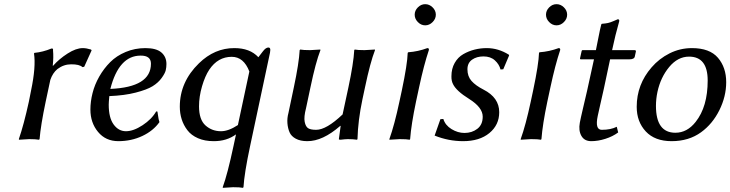

<svg xmlns="http://www.w3.org/2000/svg" viewBox="-20 -671 3522 926"><path d="M234.4 -354H236.3Q265.1 -386.7 305.9 -412.8Q346.7 -439 379.4 -439Q396.5 -439 418.9 -432.1L421.9 -428.2L386.2 -349.1L377.9 -347.2Q362.8 -361.3 322.8 -360.8Q287.1 -360.8 256.8 -337.9Q233.9 -318.8 222.7 -285.6L200.2 -180.2Q176.3 -66.4 170.9 0L168 2.9Q151.9 0 121.1 0L71.8 2.9L70.8 0Q94.7 -68.8 119.1 -180.2L129.9 -234.9Q153.8 -348.6 144 -413.1L146 -416Q187 -419.9 228 -437Q231 -437 231.9 -437Q232.9 -437 234.4 -436Q235.8 -435.1 235.8 -433.1Q235.8 -431.2 235.8 -426.8Q238.8 -395.5 234.4 -354Z M708 -363.8Q708 -403.3 658.2 -402.8Q553.2 -402.8 512.2 -242.2Q708 -250.5 708 -363.8ZM507.3 -207.5Q504.4 -177.7 504.4 -166Q504.4 -103 528.1 -70.6Q551.8 -38.1 587.6 -38.1Q623.5 -38.1 667.7 -67.1Q711.9 -96.2 733.4 -133.8L739.3 -132.8Q740.2 -128.9 741.7 -117.2Q743.2 -105.5 745.1 -96.2Q747.1 -86.9 749 -82Q719.2 -40 666.3 -15.1Q613.3 9.8 550.8 9.8Q489.7 9.8 452.9 -34.7Q416 -79.1 416 -142.6Q416 -181.2 426.3 -221.9Q436.5 -262.7 458.7 -301.8Q481 -340.8 511.5 -371.3Q542 -401.9 586.2 -420.4Q630.4 -439 681.2 -439Q733.9 -439 758.3 -418Q782.7 -397 782.7 -362.3Q782.7 -346.7 779.3 -332Q775.9 -317.4 759.5 -294.7Q743.2 -272 715.8 -255.1Q688.5 -238.3 634.5 -224.4Q580.6 -210.4 507.3 -207.5Z M1182.6 -326.2Q1155.3 -397 1097.7 -397Q1030.8 -397 989.3 -335Q968.8 -304.2 954.3 -254.6Q939.9 -205.1 939.9 -158.2Q939.9 -93.8 971.2 -65.9Q1002.4 -38.1 1045.9 -38.1Q1082 -38.1 1127.4 -67.9ZM1106.4 32.2 1118.2 -22.9Q1072.8 10.3 1010.3 9.8Q967.3 9.8 934.8 -4.4Q902.3 -18.6 883.8 -43Q865.2 -67.4 856.2 -95.9Q847.2 -124.5 847.2 -156.7Q847.2 -275.9 939.5 -365.7Q1015.1 -439.5 1110.8 -439Q1185.5 -439 1226.1 -395L1247.6 -422.9Q1261.7 -441.9 1274.4 -441.9Q1283.7 -441.9 1283.7 -430.2Q1283.7 -424.8 1282.2 -417L1186.5 32.2Q1158.2 165 1154.3 231.9L1151.4 234.9Q1138.2 231.9 1104 231.9L1054.7 234.9L1054.2 231.9Q1077.1 169.4 1106.4 32.2Z M1621.1 -64Q1536.1 10.3 1461.9 9.8Q1428.7 9.8 1406.7 -2Q1384.8 -13.7 1376.5 -33Q1368.2 -52.2 1366.2 -76.7Q1364.3 -101.1 1371.1 -126L1397 -249Q1421.9 -365.7 1425.3 -429.2L1428.2 -432.1Q1441.9 -429.2 1475.6 -429.2L1524.9 -432.1L1525.4 -429.2Q1502.4 -370.1 1477.1 -249L1456.1 -149.9Q1444.8 -106.4 1449.5 -83.3Q1454.1 -60.1 1466.3 -52.5Q1478.5 -44.9 1504.9 -44.9Q1554.2 -44.9 1632.3 -119.1L1660.2 -249Q1685.1 -365.7 1688.5 -429.2L1690.9 -432.1Q1704.6 -429.2 1738.3 -429.2L1788.1 -432.1L1788.6 -429.2Q1765.6 -370.1 1740.2 -249L1728 -191.9Q1706.5 -90.3 1704.1 0L1701.7 2.9Q1682.6 0 1657.7 0Q1647 0 1622.6 2.9Q1613.8 2.9 1614.3 0L1623 -64Z M1918 -234.9Q1944.8 -362.3 1946.3 -416L1948.7 -418.9Q1996.6 -422.4 2041 -439Q2050.3 -439 2048.3 -429.2Q2024.4 -357.9 2001.5 -251L1986.3 -180.2Q1963.4 -71.3 1958 0L1955.6 2.9Q1941.9 0 1907.7 0Q1907.7 0 1858.4 2.9L1857.9 0Q1882.3 -67.9 1906.2 -180.2ZM1995.4 -564.5Q1980 -580.1 1980 -600.1Q1980 -620.1 1995.4 -635.5Q2010.7 -650.9 2030.8 -650.9Q2050.8 -650.9 2066.4 -635.5Q2082 -620.1 2082 -600.1Q2082 -580.1 2066.4 -564.5Q2050.8 -548.8 2030.8 -548.8Q2010.7 -548.8 1995.4 -564.5Z M2104 -96.2 2118.2 -97.2Q2127.4 -66.9 2157.7 -48.3Q2188 -29.8 2220.2 -29.8Q2256.3 -29.8 2282.2 -49.8Q2308.1 -69.8 2308.1 -108.4Q2308.1 -152.8 2242.7 -193.8Q2180.7 -232.4 2165 -265.1Q2156.7 -280.8 2157.2 -303.2Q2157.2 -339.8 2172.9 -367.4Q2188.5 -395 2214.6 -409.9Q2240.7 -424.8 2269.3 -431.9Q2297.9 -439 2327.6 -439Q2383.3 -439 2434.1 -407.2L2435.5 -403.8L2407.2 -336.9L2394 -335.9Q2387.7 -360.8 2366.7 -379.9Q2345.7 -398.9 2312 -398.9Q2278.8 -398.9 2256.6 -383.1Q2234.4 -367.2 2234.4 -336.9Q2234.4 -302.7 2254.2 -280.5Q2273.9 -258.3 2312 -238.8Q2387.7 -200.2 2387.7 -129.9Q2387.7 -68.4 2340.3 -29.3Q2293 9.8 2213.4 9.8Q2143.1 9.8 2076.2 -17.1Z M2551.3 -234.9Q2578.1 -362.3 2579.6 -416L2582 -418.9Q2629.9 -422.4 2674.3 -439Q2683.6 -439 2681.6 -429.2Q2657.7 -357.9 2634.8 -251L2619.6 -180.2Q2596.7 -71.3 2591.3 0L2588.9 2.9Q2575.2 0 2541 0Q2541 0 2491.7 2.9L2491.2 0Q2515.6 -67.9 2539.6 -180.2ZM2628.7 -564.5Q2613.3 -580.1 2613.3 -600.1Q2613.3 -620.1 2628.7 -635.5Q2644 -650.9 2664.1 -650.9Q2684.1 -650.9 2699.7 -635.5Q2715.3 -620.1 2715.3 -600.1Q2715.3 -580.1 2699.7 -564.5Q2684.1 -548.8 2664.1 -548.8Q2644 -548.8 2628.7 -564.5Z M2854 -429.2Q2858.4 -449.7 2866.2 -490.2Q2874 -530.8 2879.9 -553.2L2882.3 -556.2Q2900.9 -557.6 2912.1 -560.1Q2923.3 -562.5 2939 -569.3Q2954.6 -576.2 2959.5 -578.1Q2968.3 -578.1 2966.3 -567.9Q2947.8 -503.4 2932.1 -429.2H3040Q3043.9 -429.2 3045.7 -427.5Q3047.4 -425.8 3046.9 -422.9L3041.5 -397.9Q3038.6 -384.8 3014.6 -384.8H2922.4L2892.1 -242.2Q2884.8 -208.5 2874.8 -165.8Q2864.7 -123 2862.8 -111.8Q2848.6 -44.9 2882.3 -44.9Q2925.8 -44.9 2954.6 -59.6L2961.4 -32.2Q2935.1 -12.7 2899.7 -1.5Q2864.3 9.8 2831.5 9.8Q2798.3 9.8 2783.9 -15.9Q2769.5 -41.5 2776.4 -79.1Q2779.3 -95.7 2792.2 -150.6Q2805.2 -205.6 2811 -231L2844.7 -384.8H2780.8Q2776.9 -384.8 2777.3 -389.2L2785.2 -424.8Q2786.1 -428.7 2789.1 -429.2Z M3122.6 -346.2Q3158.7 -388.2 3209.2 -413.6Q3259.8 -439 3316.9 -439Q3402.8 -439 3442.6 -392.3Q3482.4 -345.7 3482.4 -274.4Q3482.4 -206.1 3449.5 -139.6Q3416.5 -73.2 3361.3 -33.2Q3302.2 9.8 3219.2 9.8Q3138.2 9.8 3094.5 -37.1Q3050.8 -84 3050.8 -155.8Q3050.8 -263.7 3122.6 -346.2ZM3303.2 -397.9Q3249 -397.9 3207.5 -347.9Q3166 -297.9 3150.9 -228Q3143.6 -193.8 3143.6 -160.2Q3143.6 -30.8 3237.3 -30.8Q3293.9 -30.8 3335 -83Q3393.1 -156.2 3393.1 -282.7Q3393.1 -397.9 3303.2 -397.9Z"/></svg>

Font: Linux Biolinum
Style: Italic
Weight: 400
Italic angle: -12°
Designer: Philipp H. Poll
Foundry: Philipp H. Poll
Version: Version 1.1.3 ; ttfautohint (v0.9)